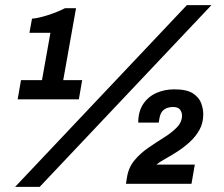

<svg xmlns="http://www.w3.org/2000/svg" viewBox="-20 -718 874 750"><path d="M39 12 710 -698H806L135 12ZM49 -330 62 -405H144L177 -590H95L105 -645Q130 -647 167.5 -659Q205 -671 234 -686H277L227 -405H301L288 -330ZM472 0 476 -25Q482 -64 505.5 -92Q529 -120 560.5 -141.5Q592 -163 621.5 -181.5Q651 -200 671 -220.5Q691 -241 691 -267Q691 -279 683.5 -289.5Q676 -300 656 -300Q635 -300 621 -290Q607 -280 603 -257L600 -239H520Q520 -282 539 -311Q558 -340 590 -354.5Q622 -369 661 -369Q710 -369 734 -353Q758 -337 766 -314.5Q774 -292 774 -272Q774 -238 759.5 -211.5Q745 -185 721.5 -163.5Q698 -142 673 -126Q648 -110 625.5 -97.5Q603 -85 591 -75H741L728 0Z"/></svg>

Font: Archivo VF Beta
Style: Italic
Weight: 400
Italic angle: -10°
Designer: Hector Gatti
Foundry: Omnibus-Type
Version: Version 1.002